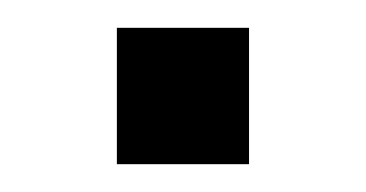

<svg xmlns="http://www.w3.org/2000/svg" viewBox="-20 -118 263 138"><path d="M64 0V-98H159V0Z"/></svg>

Font: Saira
Style: Regular
Weight: 400
Designer: Hector Gatti with collaboration of the Omnibus-Type team
Foundry: Omnibus-Type
Version: Version 1.100; ttfautohint (v1.8.3)